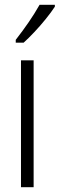

<svg xmlns="http://www.w3.org/2000/svg" viewBox="-20 -785 250 805"><path d="M121 0H68V-532H121ZM210 -757Q195 -734 172 -705.5Q149 -677 124 -650.5Q99 -624 79 -606H46V-618Q77 -658 101 -693Q125 -728 146 -765H210Z"/></svg>

Font: Noto Sans Gurmukhi ExtraCondensed Light
Style: Regular
Weight: 300
Width: 2
Designer: Jelle Bosma - Monotype Design Team
Foundry: Monotype Imaging Inc.
Version: Version 2.004; ttfautohint (v1.8.4.7-5d5b)